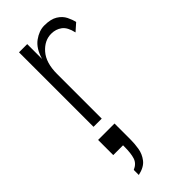

<svg xmlns="http://www.w3.org/2000/svg" viewBox="-248 -520 860 860"><g transform="rotate(-45 181.5 -90.5)"><path d="M76 0V-472H128V-378Q143 -430 175.5 -453.5Q208 -477 241 -477Q282 -477 305 -462.5Q328 -448 338.5 -427Q349 -406 353 -387L318 -356Q309 -397 287.5 -413Q266 -429 237 -429Q194 -429 161 -391.5Q128 -354 128 -283V0ZM67 296V264Q95 252 103 227.5Q111 203 111 160V152H49V56H153V160Q153 184 148.5 212Q144 240 126 263.5Q108 287 67 296Z"/></g></svg>

Font: Lil Grotesk Light
Style: Regular
Weight: 300
Designer: Bastien Sozeau
Foundry: NBR — Bastien Sozeau
Version: Version 3.003; ttfautohint (v1.8.4.7-5d5b);gftools[0.9.33]